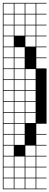

<svg xmlns="http://www.w3.org/2000/svg" viewBox="-20 -1025 348 1352"><path d="M307.7 -153.8H235.6V-81.7H307.7V-76.9H235.6V-4.8H307.7V0H235.6V72.1H307.7V76.9H235.6V149H307.7V153.8H235.6V226H307.7V230.8H235.6V302.9H307.7V307.7H0V-1004.8H307.7V-1000H235.6V-927.9H307.7V-923.1H235.6V-851H307.7V-846.2H235.6V-774H307.7V-769.2H235.6V-697.1H307.7V-692.3H235.6V-620.2H307.7V-615.4H235.6V-543.3H307.7ZM158.7 -927.9H230.8V-1000H158.7ZM4.8 -927.9H76.9V-1000H4.8ZM81.7 -927.9H153.8V-1000H81.7ZM158.7 -851H230.8V-923.1H158.7ZM4.8 -851H76.9V-923.1H4.8ZM81.7 -851H153.8V-923.1H81.7ZM158.7 -774H230.8V-846.2H158.7ZM4.8 -774H76.9V-846.2H4.8ZM81.7 -774H153.8V-846.2H81.7ZM158.7 -697.1H230.8V-769.2H158.7ZM4.8 -697.1H76.9V-769.2H4.8ZM4.8 -620.2H76.9V-692.3H4.8ZM81.7 -620.2H153.8V-692.3H81.7ZM4.8 -543.3H76.9V-615.4H4.8ZM81.7 -543.3H153.8V-615.4H81.7ZM158.7 -466.3H230.8V-538.5H158.7ZM4.8 -466.3H76.9V-538.5H4.8ZM81.7 -466.3H153.8V-538.5H81.7ZM158.7 -389.4H230.8V-461.5H158.7ZM4.8 -389.4H76.9V-461.5H4.8ZM81.7 -389.4H153.8V-461.5H81.7ZM4.8 -312.5H76.9V-384.6H4.8ZM158.7 -312.5H230.8V-384.6H158.7ZM81.7 -312.5H153.8V-384.6H81.7ZM81.7 -235.6H153.8V-307.7H81.7ZM4.8 -235.6H76.9V-307.7H4.8ZM158.7 -235.6H230.8V-307.7H158.7ZM81.7 -158.7H153.8V-230.8H81.7ZM158.7 -158.7H230.8V-230.8H158.7ZM4.8 -158.7H76.9V-230.8H4.8ZM81.7 -81.7H153.8V-153.8H81.7ZM4.8 -81.7H76.9V-153.8H4.8ZM81.7 -4.8H153.8V-76.9H81.7ZM4.8 -4.8H76.9V-76.9H4.8ZM158.7 72.1H230.8V0H158.7ZM4.8 72.1H76.9V0H4.8ZM81.7 149H153.8V76.9H81.7ZM158.7 149H230.8V76.9H158.7ZM4.8 149H76.9V76.9H4.8ZM158.7 226H230.8V153.8H158.7ZM81.7 226H153.8V153.8H81.7ZM4.8 226H76.9V153.8H4.8ZM4.8 302.9H76.9V230.8H4.8ZM158.7 302.9H230.8V230.8H158.7ZM81.7 302.9H153.8V230.8H81.7Z"/></svg>

Font: Jacquarda Bastarda 9 Charted
Style: Regular
Weight: 400
Designer: Sarah Cadigan-Fried
Version: Version 1.000; ttfautohint (v1.8.4.7-5d5b)